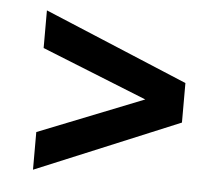

<svg xmlns="http://www.w3.org/2000/svg" viewBox="-39 -506 566 503"><g transform="rotate(5 244.0 -254.5)"><path d="M65 -45V-144L342 -254L65 -365V-464L443 -306V-202Z"/></g></svg>

Font: Archivo SemiBold ExtraCondensed
Style: Regular
Weight: 600
Width: 2
Version: Version 2.001